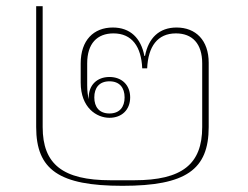

<svg xmlns="http://www.w3.org/2000/svg" viewBox="-20 -589 802 621"><path d="M97 -569V-178C97 -40 171 12 376 12C581 12 655 -40 655 -178V-386C655 -459 613 -500 551 -500C495 -500 460 -466 449 -408H447C436 -466 401 -500 345 -500C283 -500 241 -459 241 -384V-322C241 -240 293 -208 334 -208C374 -208 401 -234 401 -274C401 -314 374 -340 334 -340C294 -340 267 -314 267 -274V-268C264 -280 262 -295 262 -313V-384C262 -448 294 -481 347 -481C407 -481 437 -438 440 -368H456C459 -438 489 -481 549 -481C602 -481 634 -448 634 -384V-178C634 -58 569 -6 414 -6H338C183 -6 118 -58 118 -178V-569ZM334 -222C301 -222 285 -243 285 -274C285 -305 301 -326 334 -326C367 -326 383 -305 383 -274C383 -243 367 -222 334 -222Z"/></svg>

Font: IBM Plex Sans Thai Looped Thin
Style: Regular
Weight: 100
Designer: Mike Abbink, Paul van der Laan, Pieter van Rosmalen, Ben Mitchell, Mark Frömberg
Foundry: Bold Monday
Version: Version 1.1